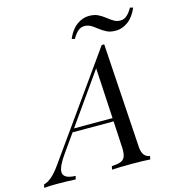

<svg xmlns="http://www.w3.org/2000/svg" viewBox="-214 -1004 1022 1112"><g transform="rotate(-15 297.0 -447.5)"><path d="M553 -20 549 0Q509 -3 440 -3Q359 -3 320 0L324 -20Q358 -22 376.5 -28.5Q395 -35 403 -52.5Q411 -70 410 -104L401 -268H155L80 -162Q33 -96 33 -63Q33 -22 107 -20L102 0Q47 -3 -12 -3Q-55 -3 -87 0L-82 -20Q-36 -30 18 -107L449 -713H464L504 -84Q507 -51 521 -36Q535 -21 553 -20ZM400 -288 383 -591 169 -288ZM520 -855Q541 -838 556.5 -830Q572 -822 593 -822Q631 -822 663 -880L681 -875Q659 -823 624 -797.5Q589 -772 551 -772Q519 -772 498 -782Q477 -792 451 -812Q430 -829 414.5 -837Q399 -845 378 -845Q340 -845 308 -787L290 -792Q312 -844 347 -869.5Q382 -895 420 -895Q452 -895 473 -885Q494 -875 520 -855Z"/></g></svg>

Font: Playfair Display
Style: Italic
Weight: 400
Italic angle: -14°
Designer: Claus Eggers Sørensen
Foundry: Claus Eggers Sørensen
Version: Version 1.200; ttfautohint (v1.6)